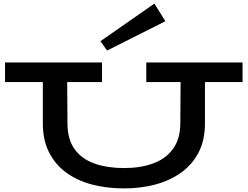

<svg xmlns="http://www.w3.org/2000/svg" viewBox="-20 -1033 1376 1067"><path d="M669 14Q570 14 487.5 -8.5Q405 -31 345 -76Q285 -121 251.5 -188.5Q218 -256 218 -347V-628H353L355 -343Q356 -256 396 -202Q436 -148 507 -123.5Q578 -99 669 -99Q759 -99 829 -124Q899 -149 940 -203.5Q981 -258 982 -345L984 -628H1119V-347Q1119 -256 1085 -188.5Q1051 -121 989.5 -76Q928 -31 846.5 -8.5Q765 14 669 14ZM8 -577V-686H547V-577ZM793 -577V-686H1328V-577ZM575 -752 538 -804 838 -1013 899 -915Z"/></svg>

Font: BioRhyme Expanded SemiBold
Style: Regular
Weight: 600
Width: 7
Designer: Aoife Mooney
Foundry: Aoife Mooney Type
Version: Version 1.600;gftools[0.9.33]